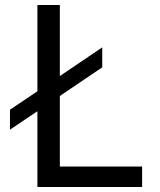

<svg xmlns="http://www.w3.org/2000/svg" viewBox="-20 -750 640 770"><path d="M130 0V-304L20 -230V-310L130 -384V-730H220V-445L390 -560V-480L220 -365V-82H550V0Z"/></svg>

Font: JetBrainsMono NF
Style: Regular
Weight: 400
Designer: Philipp Nurullin, Konstantin Bulenkov
Foundry: JetBrains
Version: Version 2.251; ttfautohint (v1.8.3);Nerd Fonts 2.2.2